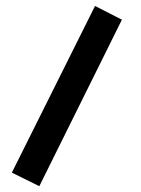

<svg xmlns="http://www.w3.org/2000/svg" viewBox="-20 -393 482 656"><path d="M304.7 -372.6 396.5 -325.7 114.3 243.2 20.5 196.8Z"/></svg>

Font: Vazirmatn RD
Style: Bold
Weight: 700
Designer: Saber Rastikerdar
Foundry: Saber Rastikerdar
Version: Version 32.102